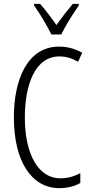

<svg xmlns="http://www.w3.org/2000/svg" viewBox="-20 -967 471 997"><path d="M247 -788H298C321 -835 359 -896 389 -938V-947H358C324 -906 303 -879 273 -837C246 -876 213 -919 188 -947H157V-938C186 -899 223 -835 247 -788ZM289 -674C321 -674 354 -665 385 -646L407 -693C369 -714 330 -725 287 -725C123 -725 52 -555 52 -358C52 -129 144 10 288 10C330 10 369 0 397 -17V-68C371 -54 336 -41 293 -41C180 -41 109 -165 109 -357C109 -521 159 -674 289 -674Z"/></svg>

Font: Noto Sans Khmer UI ExtraCondensed Light
Style: Regular
Weight: 300
Width: 2
Designer: Danh Hong and the Monotype Design Team
Foundry: Monotype Imaging Inc.
Version: Version 2.002